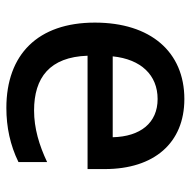

<svg xmlns="http://www.w3.org/2000/svg" viewBox="-18 -571 599 603"><g transform="rotate(-90 281.5 -269.5)"><path d="M244 -549C184 -549 127 -537 74 -511V-421C127 -446 180 -462 236 -462C339 -462 404 -413 408 -294H52V-240C52 -85 134 10 272 10C420 10 512 -96 512 -271C512 -450 412 -549 244 -549ZM152 -215H406C397 -126 347 -74 272 -74C197 -74 154 -128 152 -215Z"/></g></svg>

Font: Noto Sans Mono SemiCondensed Medium
Style: Regular
Weight: 500
Width: 4
Designer: Monotype Design Team
Foundry: Monotype Imaging Inc.
Version: Version 2.014